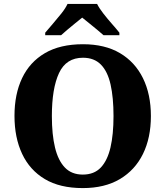

<svg xmlns="http://www.w3.org/2000/svg" viewBox="-20 -951 845 981"><path d="M403 10Q286 10 209 -36Q132 -82 93 -165Q54 -248 54 -359Q54 -470 93 -552Q132 -634 209.5 -679.5Q287 -725 404 -725Q516 -725 593 -679.5Q670 -634 710.5 -551.5Q751 -469 751 -358Q751 -247 710.5 -164.5Q670 -82 592.5 -36Q515 10 403 10ZM403 -59Q461 -59 495 -95Q529 -131 544.5 -197.5Q560 -264 560 -358Q560 -452 545 -519Q530 -586 495.5 -621Q461 -656 404 -656Q318 -656 281.5 -577.5Q245 -499 245 -358Q245 -264 261 -197.5Q277 -131 311.5 -95Q346 -59 403 -59ZM211 -784Q227 -803 249.5 -829Q272 -855 293.5 -882Q315 -909 325 -931H476Q487 -909 508 -882Q529 -855 552 -829Q575 -803 590 -784V-771H509Q497 -782 477 -798.5Q457 -815 436 -832Q415 -849 400 -861Q385 -849 364 -832Q343 -815 323.5 -798.5Q304 -782 292 -771H211Z"/></svg>

Font: Noto Serif Thai ExtraBold
Style: Regular
Weight: 800
Version: Version 2.001